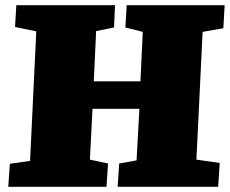

<svg xmlns="http://www.w3.org/2000/svg" viewBox="-20 -721 887 741"><path d="M518 -301H337L327 -105L397 -90L391 0H12L18 -89L96 -100L120 -600L38 -617L43 -701H424L420 -615L351 -601L342 -407H522L531 -598L464 -615L469 -701H847L842 -612L762 -598L738 -105L828 -92L822 0H434L440 -90L507 -102Z"/></svg>

Font: Literata Black
Style: Italic
Weight: 900
Italic angle: -2°
Designer: Latin by Veronika Burian and Jose Scaglione. Greek by Irene Vlachou. Cyrillic by Vera Evstafieva
Foundry: TypeTogether
Version: Version 3.002